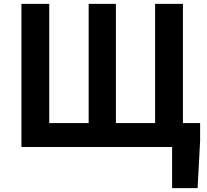

<svg xmlns="http://www.w3.org/2000/svg" viewBox="-20 -761 1074 994"><path d="M871 213V0H837V-124H1016V-33L1003 213ZM91 0V-741H235V-124H439V-741H580V-124H783V-741H927V0Z"/></svg>

Font: Noto Sans KR
Style: Bold
Weight: 700
Designer: Ryoko NISHIZUKA  (kana, bopomofo & ideographs); Paul D. Hunt (Latin, Greek & Cyrillic); Sandoll Communications , Soo-you
Foundry: Adobe
Version: Version 2.004-H2;hotconv 1.0.118;makeotfexe 2.5.65603